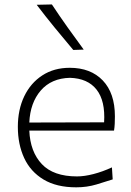

<svg xmlns="http://www.w3.org/2000/svg" viewBox="-20 -820 582 851"><path d="M317.9 10.3Q230.5 10.3 172.9 -24.4Q115.2 -59.1 87.2 -119.6Q59.1 -180.2 59.1 -257.8Q59.1 -334 87.4 -393.1Q115.7 -452.1 167.5 -485.8Q219.2 -519.5 289.1 -519.5Q381.8 -519.5 435.5 -463.4Q489.3 -407.2 489.3 -304.2Q489.3 -286.1 488.5 -271Q487.8 -255.9 485.4 -241.2H109.9Q113.8 -147.5 165.3 -92.8Q216.8 -38.1 321.3 -38.1Q354 -38.1 394.5 -48.6Q435.1 -59.1 476.1 -78.1L479.5 -24.9Q449.7 -15.1 407.5 -2.4Q365.2 10.3 317.9 10.3ZM441.4 -277.8Q447.3 -372.6 408.2 -422.6Q369.1 -472.7 290 -475.1Q207.5 -473.1 160.6 -418.7Q113.8 -364.3 109.9 -276.9ZM304.7 -598.6Q262.7 -648.4 221.9 -698.2Q181.2 -748 142.6 -798.8L210 -800.3Q243.2 -750 278.6 -700.2Q314 -650.4 351.1 -600.1Z"/></svg>

Font: Pinar DS1-Light
Style: Regular
Weight: 300
Designer: Amin Abedi
Version: Version 2.000